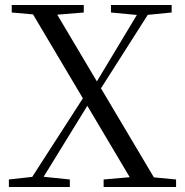

<svg xmlns="http://www.w3.org/2000/svg" viewBox="-20 -748 740 768"><path d="M15.5 0V-30.1L123.4 -42.1H143.1L259.3 -30.1V0ZM82.8 0 329.1 -382 354.9 -359.9H349.7L340 -342.3L129.4 0ZM394.5 0V-30.1L531.6 -42.1H558.5L684.3 -30.1V0ZM372 -376 347.1 -396.6H351.5L361 -411.6L551.4 -728H596.1ZM522.2 0 89.8 -728H186L618.4 0ZM26.9 -698V-728H315.1V-698L179.7 -686.9H152ZM423.8 -698V-728H666.6V-698L556.8 -687.2H537.7Z"/></svg>

Font: Source Han Serif JP VF
Style: Regular
Weight: 250
Designer: Ryoko NISHIZUKA 西塚涼子 (kana & ideographs); Frank Grießhammer (Latin, Greek & Cyrillic); Wenlong ZHANG 张文龙 (bopomofo); San
Foundry: Adobe
Version: Version 2.001;hotconv 1.1.0;makeotfexe 2.6.0